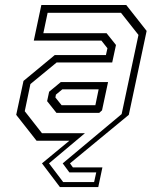

<svg xmlns="http://www.w3.org/2000/svg" viewBox="-20 -560 610 764"><path d="M218.5 184.5 147 90 256 0H125.5L44.5 -103L73.5 -238L198 -341H401.5L407.5 -368L383.5 -398.5H114.5L144.5 -540H482.5L563.5 -437L492.5 -103L258.5 90L270 106H387.5L371 184.5ZM231.5 164.5H354.5L363 126H256L229.5 90L464 -106L531 -421L461.5 -509H169.5L152.5 -428H404L441.5 -381L426.5 -311.5H205.5L101 -225.5L78.5 -117.5L147 -30H318L175 90ZM225 -141.5H359.5L372.5 -204.5H228L202.5 -183.5L200.5 -172ZM204.5 -111 167.5 -157.5 175.5 -195 222 -233.5H410L386 -121L375 -111Z"/></svg>

Font: Tourney Thin Light
Style: Italic
Weight: 300
Italic angle: -12°
Version: Version 1.015